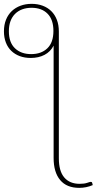

<svg xmlns="http://www.w3.org/2000/svg" viewBox="-71 -766 490 974"><path d="M87 -491.5Q138.5 -491.5 169.2 -521Q200 -550.5 200 -609Q200 -666.5 170.2 -696.5Q140.5 -726.5 89 -726.5Q63.5 -726.5 42.2 -718.8Q21 -711 5.8 -696Q-9.5 -681 -17.8 -658.8Q-26 -636.5 -26 -607.5Q-26 -550.5 5 -521Q36 -491.5 87 -491.5ZM399.5 173Q366.5 187 331 187Q267 187 234 147.2Q201 107.5 201 35V-534.5Q185 -503.5 155 -487.8Q125 -472 85 -472Q54.5 -472 29.5 -481.2Q4.5 -490.5 -13.5 -507.8Q-31.5 -525 -41.2 -550.2Q-51 -575.5 -51 -607Q-51 -640 -40.5 -666Q-30 -692 -11.2 -709.8Q7.5 -727.5 33.2 -737Q59 -746.5 89.5 -746.5Q120 -746.5 145.5 -737Q171 -727.5 189.2 -709.5Q207.5 -691.5 217.5 -665.5Q227.5 -639.5 227.5 -606V37Q227.5 102 255 134.2Q282.5 166.5 333 166.5Q357 166.5 371.2 161.5Q385.5 156.5 389.5 156.5Q391.5 156.5 393.8 157.5Q396 158.5 397 163Z"/></svg>

Font: Lato ExtraLight
Style: Regular
Weight: 275
Designer: Lukasz Dziedzic with Adam Twardoch and Botio Nikoltchev
Foundry: tyPoland Lukasz Dziedzic
Version: Version 2.015; 2015-08-06; http://www.latofonts.com/